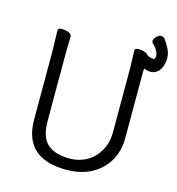

<svg xmlns="http://www.w3.org/2000/svg" viewBox="-119 -912 952 1032"><g transform="rotate(15 356.5 -395.5)"><path d="M181 -680 179 -584V-210Q179 -119 221.5 -82Q264 -45 343 -45Q399 -45 442 -70.5Q485 -96 509.5 -140.5Q534 -185 534 -242V-595L531 -697Q531 -709 552 -709Q573 -709 590 -702Q596 -700 600 -696H601Q610 -685 624 -682Q638 -678 643.5 -679Q649 -680 651 -688Q655 -702 646 -721.5Q637 -741 616 -760Q611 -767 613 -777Q617 -790 631 -801Q645 -812 658 -808Q668 -805 673 -797Q701 -758 709 -729.5Q717 -701 708 -666Q699 -632 676 -617Q653 -602 622 -611Q614 -613 607 -616L606 -594V-230Q606 -156 573 -100Q540 -44 481 -13Q422 18 343 18Q107 18 107 -198V-586L104 -695Q104 -707 125 -707Q146 -707 163.5 -700Q181 -693 181 -680Z"/></g></svg>

Font: QiushuiShotai
Style: Regular
Weight: 600
Designer: Fontworks Inc.
Foundry: Fontworks Inc.
Version: Version 1.250